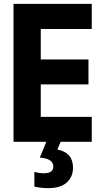

<svg xmlns="http://www.w3.org/2000/svg" viewBox="-20 -734 540 994"><path d="M220 0 186 82Q256 87 256 128Q256 163 207 163Q184 163 158 156V232Q190 240 229 240Q293 240 325.5 211Q358 182 358 134Q358 56 277 40L294 0H455V-129H191V-297H438V-426H191V-584H455V-714H50V0Z"/></svg>

Font: Noto Sans Mono UI Condensed ExtraBold
Style: Regular
Weight: 800
Width: 3
Designer: Monotype Design team
Foundry: Monotype Imaging Inc.
Version: 1.000